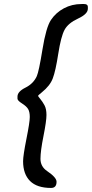

<svg xmlns="http://www.w3.org/2000/svg" viewBox="-20 -758 449 938"><path d="M409.2 -715.3Q409.2 -689.5 361.1 -667.2Q313 -645 295.4 -612.3Q277.8 -579.6 264.6 -495.1Q251.5 -410.6 237.8 -375Q224.6 -339.4 184.6 -307.1Q166 -292 165.8 -290Q165.5 -288.1 176.5 -274.9Q187.5 -261.7 197.3 -243.9Q207 -226.1 207 -196.3Q207 -166.5 192.4 -93.3Q177.7 -20 177.7 17.8Q177.7 55.7 210 77.6Q256.3 108.9 256.3 129.9Q256.3 160.2 229.5 160.2Q160.6 160.2 126.7 126.2Q92.8 92.3 92.8 29.8Q92.8 2.4 109.1 -79.3Q125.5 -161.1 125.5 -186.3Q125.5 -211.4 117.4 -225.1Q109.4 -238.8 87.4 -252.7Q65.4 -266.6 65.4 -275.9V-286.1Q65.4 -310.5 104.2 -329.8Q143.1 -349.1 159.7 -385.7Q169.9 -408.2 187.5 -516.6Q205.1 -625 229 -660.6Q252.9 -696.3 292 -717.3Q331.1 -738.3 378.9 -738.3H390.6Q409.2 -738.3 409.2 -724.6Z"/></svg>

Font: Averia Sans Libre
Style: Italic
Weight: 400
Italic angle: -7.90001°
Version: Version 1.002